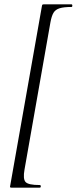

<svg xmlns="http://www.w3.org/2000/svg" viewBox="-20 -745 352 882"><path d="M32.4 117Q27.4 117 26.4 115Q25.4 113 27.2 106L172.2 -715Q173.2 -722 174.8 -723.5Q176.4 -725 181.4 -725Q215 -725 251.5 -725Q288 -725 308.4 -725Q312.4 -725 312.4 -719Q312.4 -713 308.4 -713Q273.2 -713 253.8 -707Q234.4 -701 225.6 -686Q216.8 -671 211.6 -642L92.6 34Q84.8 77 97.4 91Q110 105 162.4 105Q167.4 105 167.4 111Q167.4 117 162.4 117Q141.2 117 103.7 117Q66.2 117 32.4 117Z"/></svg>

Font: Cormorant Infant Light
Style: Italic
Weight: 300
Italic angle: -10°
Designer: Christian Thalmann (Catharsis Fonts)
Foundry: Catharsis Fonts
Version: Version 4.001